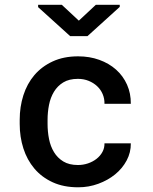

<svg xmlns="http://www.w3.org/2000/svg" viewBox="-20 -774 640 804"><path d="M306.6 -83Q328.1 -83 348.4 -89.8Q368.7 -96.7 384.3 -108.9Q399.9 -121.1 408.9 -137.7Q418 -154.3 417.5 -173.8H527.8Q528.3 -135.7 510.5 -102.3Q492.7 -68.8 462.2 -43.9Q431.6 -19 391.6 -4.4Q351.6 10.3 307.6 10.3Q246.6 10.3 200.7 -10.7Q154.8 -31.7 124 -68.1Q93.3 -104.5 77.9 -152.6Q62.5 -200.7 62.5 -254.9V-272.5Q62.5 -326.7 77.9 -375Q93.3 -423.3 124 -459.5Q154.8 -495.6 200.7 -516.8Q246.6 -538.1 307.1 -538.1Q355 -538.1 395.8 -523.4Q436.5 -508.8 466.1 -482.4Q495.6 -456.1 512 -419.4Q528.3 -382.8 527.8 -339.4H417.5Q418 -360.8 409.9 -379.9Q401.9 -398.9 386.7 -413.1Q371.6 -427.2 351.1 -435.5Q330.6 -443.8 306.2 -443.8Q269.5 -443.8 245.1 -429Q220.7 -414.1 206.1 -389.9Q191.4 -365.7 185.3 -335Q179.2 -304.2 179.2 -272.5V-254.9Q179.2 -222.7 185.3 -191.9Q191.4 -161.1 206.1 -137Q220.7 -112.8 245.1 -97.9Q269.5 -83 306.6 -83ZM310.1 -687.5 381.3 -753.9H481.4V-745.1L346.2 -622.6H273.9L139.6 -744.1V-753.9H238.8Z"/></svg>

Font: Roboto Mono
Style: Regular
Weight: 500
Designer: Google
Version: Version 2.000986; 2015; ttfautohint (v1.3)